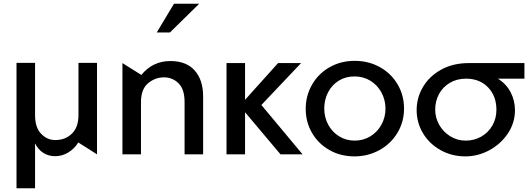

<svg xmlns="http://www.w3.org/2000/svg" viewBox="-20 -832 2861 1035"><path d="M69 183V-493H169V-211Q169 -145 201.5 -111Q234 -77 278 -77Q332 -77 367.5 -111.5Q403 -146 403 -211V-493H503V0L402 -64Q381 -30 348 -10Q315 10 277 10Q242 10 214 -7.5Q186 -25 169 -59V183Z M899 -503Q803 -503 742 -428L640 -492V0H740V-282Q740 -351 778 -383Q816 -415 864 -415Q910 -415 942.5 -383Q975 -351 975 -282V0H1075V-312Q1075 -401 1029.5 -452Q984 -503 899 -503ZM825 -657H896L1054 -812H918Z M1301 -492H1201V0H1301V-227L1492 0H1611L1389 -266L1603 -492H1479L1301 -294Z M2158 -247Q2158 -318 2123.5 -377Q2089 -436 2028 -470Q1967 -504 1892 -504Q1817 -504 1756.5 -469.5Q1696 -435 1662 -375.5Q1628 -316 1628 -245Q1628 -174 1662 -115.5Q1696 -57 1756 -23Q1816 11 1891 11Q1964 11 2025.5 -23Q2087 -57 2122.5 -116Q2158 -175 2158 -247ZM2058 -246Q2058 -200 2036.5 -160.5Q2015 -121 1977 -97.5Q1939 -74 1892 -74Q1846 -74 1808.5 -97Q1771 -120 1749.5 -159.5Q1728 -199 1728 -247Q1728 -295 1748.5 -334.5Q1769 -374 1806 -397Q1843 -420 1891 -420Q1939 -420 1977 -396.5Q2015 -373 2036.5 -333Q2058 -293 2058 -246Z M2756 -238Q2756 -170 2718 -113Q2680 -56 2618.5 -22.5Q2557 11 2489 11Q2415 11 2354.5 -23Q2294 -57 2260 -114Q2226 -171 2226 -239Q2226 -305 2260 -363Q2294 -421 2358 -456.5Q2422 -492 2508 -492H2807V-408H2664Q2710 -379 2733 -334Q2756 -289 2756 -238ZM2656 -240Q2656 -314 2611 -361Q2566 -408 2492 -408Q2443 -408 2405 -385.5Q2367 -363 2346.5 -325Q2326 -287 2326 -241Q2326 -198 2347.5 -159.5Q2369 -121 2407 -97.5Q2445 -74 2490 -74Q2537 -74 2575 -96Q2613 -118 2634.5 -156Q2656 -194 2656 -240Z"/></svg>

Font: Geom
Style: Regular
Weight: 400
Version: Version 1.102